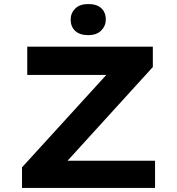

<svg xmlns="http://www.w3.org/2000/svg" viewBox="-20 -931 877 951"><path d="M89 0V-102L555 -613L618 -560H115V-700H737V-599L271 -87L209 -135H748V0ZM417 -757Q375 -757 352.5 -778Q330 -799 330 -834Q330 -866 352.5 -888.5Q375 -911 417 -911Q459 -911 481.5 -890.5Q504 -870 504 -834Q504 -803 481.5 -780Q459 -757 417 -757Z"/></svg>

Font: Lexend Peta SemiBold
Style: Regular
Weight: 600
Designer: Bonnie Shaver-Troup, Thomas Jockin
Foundry: Lexend
Version: Version 1.007